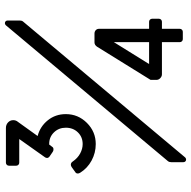

<svg xmlns="http://www.w3.org/2000/svg" viewBox="-18 -728 760 763"><g transform="rotate(-90 361.5 -347.0)"><path d="M98 2V-46Q98 -54 102 -59L641 -702Q645 -707 651 -707Q655 -707 658 -704Q661 -701 661 -696V-648Q661 -640 657 -635L118 8Q114 13 108 13Q104 13 101 10Q98 7 98 2ZM56 -408Q53 -413 53 -417Q53 -424 58 -427L79 -442Q84 -445 88 -445Q96 -445 101 -437Q114 -418 132.5 -408Q151 -398 170 -398Q198 -398 216.5 -417Q235 -436 235 -465Q235 -493 216.5 -512Q198 -531 171 -531H168L159 -519Q156 -514 149 -514Q143 -514 139 -517L120 -530Q116 -533 115 -537.5Q114 -542 117 -547L190 -650H96Q91 -650 87.5 -653.5Q84 -657 84 -662V-691Q84 -696 87.5 -699.5Q91 -703 96 -703H234Q247 -703 256 -694.5Q265 -686 265 -674Q265 -663 258 -655L202 -577Q240 -567 264.5 -536.5Q289 -506 289 -465Q289 -416 254 -381Q219 -346 170 -346Q135 -346 104.5 -362.5Q74 -379 56 -408ZM575 -12V-83H447Q439 -83 432 -89.5Q425 -96 425 -105V-128L557 -341Q564 -351 574 -351H609Q617 -351 622.5 -346Q628 -341 628 -333V-134H656Q661 -134 664.5 -130.5Q668 -127 668 -122V-95Q668 -90 664.5 -86.5Q661 -83 656 -83H628V-12Q628 -7 624.5 -3.5Q621 0 616 0H587Q582 0 578.5 -3.5Q575 -7 575 -12ZM575 -134V-274L488 -134Z"/></g></svg>

Font: Miriam Libre
Style: Regular
Weight: 400
Designer: Michal Sahar
Foundry: Hagilda
Version: Version 1.001